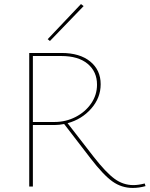

<svg xmlns="http://www.w3.org/2000/svg" viewBox="-20 -919 737 946"><path d="M226 -717 215 -726 379 -899 392 -889ZM697 -2Q665 7 634 7Q579 7 534 -25Q489 -57 426 -139L296 -308Q271 -303 249 -303H142V0H124V-658H283Q373 -658 424.5 -616Q476 -574 476 -504Q476 -437 429.5 -384Q383 -331 313 -312L441 -147Q502 -69 544.5 -38Q587 -7 637 -7Q662 -7 693 -15ZM249 -318Q304 -318 352 -342.5Q400 -367 429 -409Q458 -451 458 -502Q458 -566 412 -604.5Q366 -643 282 -643H142V-318Z"/></svg>

Font: Ysabeau SC Thin
Style: Regular
Weight: 200
Designer: Christian Thalmann (Catharsis Fonts)
Version: Version 0.003